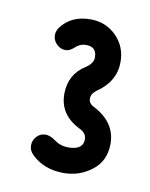

<svg xmlns="http://www.w3.org/2000/svg" viewBox="-53 -671 345 443"><g transform="rotate(10 120.0 -450.0)"><path d="M69 -350Q80 -350 93.5 -340Q107 -330 125 -330Q160 -330 160 -355Q160 -370 142 -378Q95 -402 95 -450Q95 -496 133 -520Q150 -531 150 -545Q150 -570 125 -570Q111 -570 100.5 -560Q90 -550 80 -550Q68 -550 59 -559Q50 -568 50 -580Q50 -589 56 -598Q80 -630 125 -630Q161 -630 185.5 -605.5Q210 -581 210 -545Q210 -499 167 -470Q155 -461 155 -450Q155 -438 168 -432Q220 -405 220 -355Q220 -315 191 -292.5Q162 -270 125 -270Q78 -270 49 -299Q40 -308 40 -320Q40 -332 48.5 -341Q57 -350 69 -350Z"/></g></svg>

Font: Pecita
Style: Book
Weight: 400
Width: 7
Version: Version 4.3